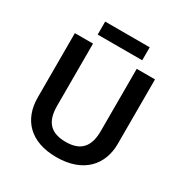

<svg xmlns="http://www.w3.org/2000/svg" viewBox="-197 -1025 1142 1191"><g transform="rotate(30 374.0 -430.0)"><path d="M533 -870H214V-777H533ZM661 -252V-714H530V-269C530 -159 484 -101 375 -101C270 -101 217 -151 217 -268V-714H87V-254C87 -95 185 10 371 10C566 10 661 -104 661 -252Z"/></g></svg>

Font: Noto Sans Balinese SemiBold
Style: Regular
Weight: 600
Designer: Aditya Bayu, David Williams
Foundry: David Williams
Version: Version 2.005